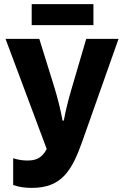

<svg xmlns="http://www.w3.org/2000/svg" viewBox="-20 -903 603 933"><path d="M134 -781H434V-883H134ZM135 10C280 10 330 -74 381 -219L556 -714H399L328 -472C314 -426 299 -366 290 -317H284C276 -364 259 -430 245 -476L171 -714H7L207 -179C183 -132 151 -123 113 -123C91 -123 70 -126 44 -134V-4C75 7 105 10 135 10Z"/></svg>

Font: Noto Sans Mono SemiCondensed ExtraBold
Style: Regular
Weight: 800
Width: 4
Designer: Monotype Design Team
Foundry: Monotype Imaging Inc.
Version: Version 2.014